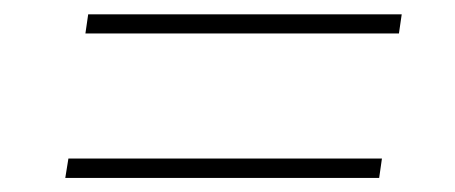

<svg xmlns="http://www.w3.org/2000/svg" viewBox="-20 -446 640 270"><path d="M544.9 -425.8 541 -398.9H100.1L104 -425.8ZM71.8 -195.8 76.2 -223.1H517.1L513.2 -195.8Z"/></svg>

Font: Human Sans ExtraLight
Style: Italic
Weight: 200
Italic angle: -8°
Designer: Tim Radville
Foundry: Continuum
Version: Version 1.000;FEAKit 1.0